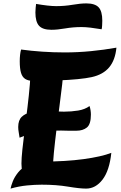

<svg xmlns="http://www.w3.org/2000/svg" viewBox="-20 -1089 709 1128"><path d="M140 -29Q119 -49 112.5 -73.5Q106 -98 106 -128Q106 -159 111.5 -210.5Q117 -262 125 -326Q133 -390 141.5 -459Q150 -528 155.5 -595Q161 -662 161 -719L350 -721Q352 -712 352 -703Q352 -694 352 -683Q352 -651 345.5 -595Q339 -539 330 -470Q321 -401 312 -329Q303 -257 296.5 -191.5Q290 -126 290 -77Q290 -70 290 -64Q290 -58 290 -52ZM42 19Q45 3 55 -23Q65 -49 86.5 -76Q108 -103 145.5 -121.5Q183 -140 241 -140Q301 -140 359.5 -143.5Q418 -147 470 -154Q522 -161 564 -170.5Q606 -180 634 -191Q623 -87 582.5 -34Q542 19 486 19Q448 19 379.5 7.5Q311 -4 225 -4Q185 -4 138.5 0.5Q92 5 42 19ZM95 -280Q93 -295 90 -311.5Q87 -328 87 -343Q87 -383 108 -403Q129 -423 164 -429.5Q199 -436 242 -436Q261 -436 280 -435.5Q299 -435 318.5 -434Q338 -433 356 -433Q399 -433 439 -439.5Q479 -446 506 -466Q510 -454 512 -441Q514 -428 514 -416Q514 -359 490.5 -340Q467 -321 429 -321Q404 -321 381.5 -321Q359 -321 339 -322Q286 -322 246.5 -319Q207 -316 172 -307Q137 -298 95 -280ZM175 -614Q146 -614 128.5 -625Q111 -636 103.5 -661Q96 -686 96 -729Q96 -749 98 -767Q100 -785 104 -798Q162 -790 228 -785.5Q294 -781 360 -781Q437 -781 514 -788.5Q591 -796 664 -809Q657 -736 621.5 -693.5Q586 -651 519 -636Q487 -629 436.5 -624Q386 -619 320 -616.5Q254 -614 175 -614ZM282 -914Q231 -914 209.5 -937.5Q188 -961 188 -1016Q188 -1027 189.5 -1043.5Q191 -1060 192 -1066Q227 -1060 257.5 -1056.5Q288 -1053 310 -1053Q360 -1053 406.5 -1061Q453 -1069 487 -1069Q538 -1069 559.5 -1046Q581 -1023 581 -967Q581 -956 580 -939.5Q579 -923 577 -917Q542 -923 512 -926.5Q482 -930 459 -930Q409 -930 363 -922Q317 -914 282 -914Z"/></svg>

Font: Merienda Black
Style: Regular
Weight: 900
Designer: Eduardo Rodriguez Tunni
Foundry: Eduardo Rodriguez Tunni
Version: Version 2.001